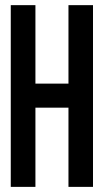

<svg xmlns="http://www.w3.org/2000/svg" viewBox="-20 -731 406 749"><path d="M22 -2V-710.9H118.2V-404.8H247.1V-710.9H342.8V-2H247.1V-311H118.2V-2Z"/></svg>

Font: Fundamental  Brigade Condensed
Style: Regular
Weight: 400
Width: 3
Designer: Peter Wiegel, original typeface by Carl Albert Fahrenwaldt 1901
Foundry: Peter Wiegel
Version: Version 0.000 2012 initial release